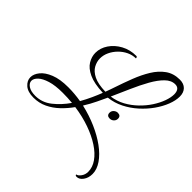

<svg xmlns="http://www.w3.org/2000/svg" viewBox="-285 -986 1492 1492"><g transform="rotate(45 461.0 -240.0)"><path d="M799 311Q789 311 786 307.5Q783 304 783 300Q801 297 818 273.5Q835 250 835 219Q835 170 803 124.5Q771 79 713 41Q655 3 577.5 -24.5Q500 -52 408 -65Q374 -17 331.5 23.5Q289 64 237.5 88.5Q186 113 126 113Q63 113 30 84Q-3 55 -3 17Q-3 -18 25.5 -53.5Q54 -89 112.5 -112.5Q171 -136 261 -136Q330 -136 401 -124Q426 -168 446 -212Q466 -256 481 -295Q382 -299 325 -325.5Q268 -352 244 -392Q220 -432 220 -474Q220 -527 252 -574.5Q284 -622 339 -652Q394 -682 462 -682Q470 -682 472 -676Q474 -670 474 -666Q436 -666 400.5 -649Q365 -632 337 -603.5Q309 -575 292.5 -540Q276 -505 276 -468Q276 -432 295 -397.5Q314 -363 360 -340Q406 -317 489 -315Q498 -338 504.5 -357.5Q511 -377 516 -391Q540 -463 567.5 -534Q595 -605 630.5 -663Q666 -721 715 -756Q764 -791 832 -791Q876 -791 900.5 -766Q925 -741 925 -697Q925 -654 905 -602.5Q885 -551 849 -500Q813 -449 764 -405Q715 -361 657 -332Q599 -303 535 -296Q520 -264 497 -215.5Q474 -167 442 -116Q529 -96 606.5 -62Q684 -28 743.5 15.5Q803 59 837 108.5Q871 158 871 207Q871 251 849 281Q827 311 799 311ZM832 -740Q789 -740 751 -702.5Q713 -665 678.5 -603.5Q644 -542 611 -467Q578 -392 545 -318Q604 -326 655 -354Q706 -382 748 -422.5Q790 -463 820 -509Q850 -555 866 -599.5Q882 -644 882 -679Q882 -707 870 -723.5Q858 -740 832 -740ZM22 31Q22 56 49 74.5Q76 93 126 93Q200 93 260 45.5Q320 -2 367 -70Q314 -75 261 -75Q179 -75 126 -58.5Q73 -42 47.5 -17.5Q22 7 22 31ZM660 -191Q627 -191 627 -223Q627 -242 641.5 -255Q656 -268 673 -268Q707 -268 707 -236Q707 -217 693 -204Q679 -191 660 -191Z"/></g></svg>

Font: Great Vibes
Style: Regular
Weight: 400
Designer: Robert E. Leuschke, Viktoriya Grabowska, Viviana Monsalve, Eben Sorkin
Foundry: Robert E. Leuschke
Version: Version 1.103; ttfautohint (v1.8.4.7-5d5b)